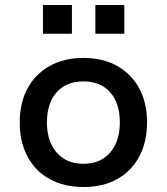

<svg xmlns="http://www.w3.org/2000/svg" viewBox="-20 -740 668 769"><path d="M315 9Q236 9 178.5 -23Q121 -55 90 -113.5Q59 -172 59 -250Q59 -328 90 -385.5Q121 -443 178.5 -475.5Q236 -508 314 -508Q393 -508 450 -475.5Q507 -443 538 -385.5Q569 -328 569 -250Q569 -172 538 -113.5Q507 -55 450 -23Q393 9 315 9ZM314 -84Q382 -84 421 -129Q460 -174 460 -250Q460 -326 421.5 -370Q383 -414 314 -414Q245 -414 206.5 -370Q168 -326 168 -250Q168 -174 207 -129Q246 -84 314 -84ZM362 -605V-720H478V-605ZM152 -605V-720H268V-605Z"/></svg>

Font: Nunito Sans 7pt SemiBold
Style: Regular
Weight: 600
Designer: Vernon Adams
Foundry: Vernon Adams
Version: Version 3.101;gftools[0.9.27]